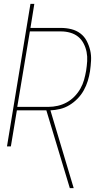

<svg xmlns="http://www.w3.org/2000/svg" viewBox="-20 -755 540 990"><path d="M360 215H340L219 -186H67L36 0H16L137 -735H157L137 -611H295Q322 -611 348 -604.5Q374 -598 394.5 -582.5Q415 -567 427 -544Q439 -521 445 -495.5Q451 -470 449.5 -442.5Q448 -415 444 -387Q440 -362 432.5 -337.5Q425 -313 412 -289.5Q399 -266 380 -246.5Q361 -227 338 -213Q315 -199 289.5 -193Q264 -187 240 -186ZM69 -204H231Q254 -204 278 -209.5Q302 -215 324 -227Q346 -239 364 -257.5Q382 -276 394.5 -298Q407 -320 413.5 -343.5Q420 -367 424 -390Q428 -415 429.5 -439.5Q431 -464 426.5 -487Q422 -510 411 -531Q400 -552 382.5 -566Q365 -580 342 -586.5Q319 -593 295 -593H134Z"/></svg>

Font: Iosevka Thin
Style: Italic
Weight: 100
Italic angle: -9°
Monospace: yes
Designer: Belleve Invis
Foundry: Belleve Invis
Version: Version 32.5.0; ttfautohint (v1.8.4)